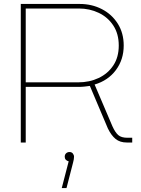

<svg xmlns="http://www.w3.org/2000/svg" viewBox="-20 -720 710 970"><path d="M85 0V-700H383Q444 -700 494.5 -674Q545 -648 575 -600.5Q605 -553 605 -490Q605 -419 565.5 -366Q526 -313 458 -293L548 -82Q562 -51 577.5 -37.5Q593 -24 624 -24H648V0H621Q586 0 564 -18Q542 -36 525 -71L434 -286Q421 -284 406.5 -282.5Q392 -281 377 -281H110V0ZM110 -304H375Q432 -304 478.5 -326Q525 -348 552.5 -389.5Q580 -431 580 -490Q580 -549 552.5 -591Q525 -633 479 -655Q433 -677 379 -677H110ZM292 230 327 95Q318 93 312.5 87Q307 81 307 72Q307 61 314 54.5Q321 48 331 48Q342 48 348 55.5Q354 63 354 72Q354 84 349 102L316 230Z"/></svg>

Font: MuseoModerno Thin
Style: Regular
Weight: 100
Designer: Pablo Cosgaya, Héctor Gatti, Marcela Romero, and the Authors of The MuseoModerno Project.
Foundry: Omnibus-Type Team
Version: Version 1.003